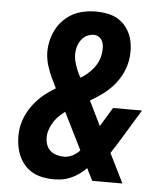

<svg xmlns="http://www.w3.org/2000/svg" viewBox="-53 -789 707 844"><g transform="rotate(5 300.0 -367.5)"><path d="M218 8Q190 8 163.5 2.5Q137 -3 115.5 -16.5Q94 -30 78.5 -51Q63 -72 55 -97Q47 -122 45 -149.5Q43 -177 47 -204Q52 -233 64.5 -260.5Q77 -288 96.5 -312.5Q116 -337 140 -356.5Q164 -376 190 -391Q179 -413 168.5 -435.5Q158 -458 150 -482Q142 -506 139.5 -532Q137 -558 142 -585Q147 -617 163.5 -648.5Q180 -680 208 -702.5Q236 -725 269.5 -734Q303 -743 336 -743Q362 -743 387.5 -738Q413 -733 434 -720.5Q455 -708 470 -688.5Q485 -669 493 -645.5Q501 -622 502.5 -596Q504 -570 500 -544Q495 -513 481 -484Q467 -455 446 -430.5Q425 -406 398.5 -386.5Q372 -367 344 -351L397 -243L448 -327H576L476 -163Q470 -155 464.5 -146Q459 -137 454 -129L518 0H385L366 -37L358 -54Q333 -28 301 -11.5Q269 5 236 7ZM294 -447Q309 -456 323 -468Q337 -480 348.5 -494Q360 -508 367.5 -524.5Q375 -541 378 -558Q380 -572 380 -586Q380 -600 375.5 -612Q371 -624 360.5 -632Q350 -640 336 -640Q323 -640 309.5 -634.5Q296 -629 286 -618Q276 -607 270.5 -594Q265 -581 263 -568Q260 -551 262 -535Q264 -519 269 -503.5Q274 -488 280 -474Q286 -460 294 -447ZM252 -95Q271 -95 289.5 -104.5Q308 -114 321 -129L240 -292Q228 -283 216 -272Q204 -261 195 -248Q186 -235 179.5 -220.5Q173 -206 170 -191Q167 -172 170.5 -153Q174 -134 185.5 -120.5Q197 -107 215 -101Q233 -95 252 -95Z"/></g></svg>

Font: Iosevka XBd Ex Obl
Style: Regular
Weight: 800
Width: 7
Italic angle: -9°
Monospace: yes
Designer: Belleve Invis
Foundry: Belleve Invis
Version: Version 32.5.0; ttfautohint (v1.8.4)